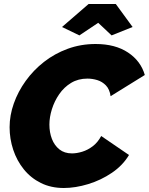

<svg xmlns="http://www.w3.org/2000/svg" viewBox="-20 -934 744 960"><path d="M299 6Q235 6 184.5 -19Q134 -44 99 -87.5Q64 -131 46 -185.5Q28 -240 28 -298Q28 -357 49 -416.5Q70 -476 108.5 -529.5Q147 -583 200 -624.5Q253 -666 318.5 -690Q384 -714 458 -714Q556 -714 620 -671.5Q684 -629 704 -559L533 -453Q528 -488 509.5 -507Q491 -526 466.5 -533.5Q442 -541 417 -541Q371 -541 335.5 -519.5Q300 -498 276 -463Q252 -428 239.5 -388Q227 -348 227 -311Q227 -272 239.5 -239.5Q252 -207 277 -187Q302 -167 340 -167Q364 -167 391.5 -175.5Q419 -184 444 -203Q469 -222 486 -254L625 -159Q594 -107 539.5 -70Q485 -33 421 -13.5Q357 6 299 6ZM290 -799 423 -914H559L643 -799L538 -757L471 -820L377 -757Z"/></svg>

Font: Raleway Thin Black
Style: Italic
Weight: 900
Italic angle: -12°
Version: Version 4.026